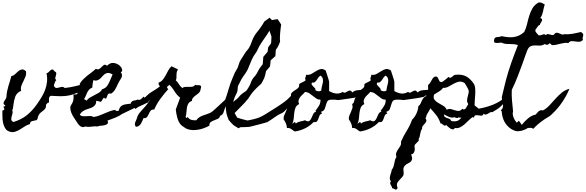

<svg xmlns="http://www.w3.org/2000/svg" viewBox="-30 -1036 4841 1587"><path d="M730.5 -375Q726.6 -354.5 714.4 -336.9Q702.1 -319.3 685.1 -305.7Q668 -292 648.4 -282.7Q628.9 -273.4 609.4 -269.5Q580.1 -256.8 555.2 -250.5Q530.3 -244.1 504.9 -242.2Q479.5 -240.2 452.1 -241.2Q424.8 -242.2 390.6 -244.1Q381.8 -241.2 378.4 -234.4Q375 -227.5 374.5 -219.7Q374 -211.9 375 -203.6Q376 -195.3 375 -188.5Q366.2 -189.5 360.8 -182.6Q355.5 -175.8 350.6 -170.9Q351.6 -150.4 344.7 -140.1Q337.9 -129.9 328.6 -122.6Q319.3 -115.2 308.1 -106.9Q296.9 -98.6 289.1 -83Q285.2 -77.1 284.2 -71.8Q283.2 -66.4 281.2 -58.6Q278.3 -44.9 268.1 -42Q257.8 -39.1 247.1 -37.6Q236.3 -36.1 227.5 -31.7Q218.8 -27.3 217.8 -10.7Q196.3 -4.9 175.8 8.3Q155.3 21.5 134.8 34.2Q114.3 46.9 93.3 53.2Q72.3 59.6 48.8 51.8Q43.9 49.8 35.6 45.9Q27.3 42 23.4 38.1Q21.5 36.1 18.1 30.8Q14.6 25.4 12.7 23.4Q2.9 7.8 -2 -10.7Q-6.8 -29.3 -8.8 -48.3Q-10.7 -67.4 -10.3 -86.9Q-9.8 -106.4 -9.8 -124Q-4.9 -122.1 -0.5 -125.5Q3.9 -128.9 6.8 -131.8L-2 -156.2Q3.9 -154.3 7.8 -157.2Q11.7 -160.2 14.6 -164.1Q0 -171.9 -0.5 -180.2Q-1 -188.5 3.9 -197.8Q8.8 -207 16.1 -216.8Q23.4 -226.6 23.4 -237.3Q24.4 -260.7 28.8 -281.7Q33.2 -302.7 39.1 -323.2Q44.9 -343.8 51.8 -364.3Q58.6 -384.8 63.5 -407.2Q80.1 -409.2 93.8 -422.4Q107.4 -435.5 121.1 -447.3Q134.8 -459 149.9 -461.9Q165 -464.8 184.6 -447.3Q188.5 -423.8 181.2 -404.3Q173.8 -384.8 164.1 -366.2Q154.3 -347.7 147 -328.1Q139.6 -308.6 144.5 -285.2Q107.4 -268.6 96.2 -237.3Q85 -206.1 81.1 -169.9Q80.1 -159.2 78.1 -147Q76.2 -134.8 71.3 -124Q77.1 -110.4 73.2 -97.2Q69.3 -84 65.9 -71.3Q62.5 -58.6 63.5 -47.9Q64.5 -37.1 79.1 -27.3Q143.6 -45.9 189.5 -82Q235.4 -118.2 273.4 -171.9Q294.9 -202.1 313 -231.9Q331.1 -261.7 342.8 -293Q354.5 -324.2 358.4 -358.4Q362.3 -392.6 354.5 -430.7Q364.3 -431.6 372.1 -440.4Q379.9 -449.2 387.7 -455.6Q395.5 -461.9 403.3 -461.9Q411.1 -461.9 419.9 -447.3Q434.6 -440.4 435.1 -431.2Q435.5 -421.9 432.1 -412.1Q428.7 -402.3 426.8 -392.6Q424.8 -382.8 435.5 -374Q432.6 -372.1 428.7 -365.7Q424.8 -359.4 421.9 -351.1Q418.9 -342.8 417 -335.4Q415 -328.1 416 -325.2Q424.8 -309.6 435.5 -309.1Q446.3 -308.6 458 -312.5Q469.7 -316.4 481.9 -317.9Q494.1 -319.3 504.9 -308.6Q529.3 -311.5 548.8 -314.9Q568.4 -318.4 586.4 -322.3Q604.5 -326.2 623.5 -331.5Q642.6 -336.9 667 -342.8Q679.7 -358.4 695.8 -364.3Q711.9 -370.1 730.5 -375Z M1304.7 -298.8Q1295.9 -290 1291.5 -285.2Q1287.1 -280.3 1283.7 -275.9Q1280.3 -271.5 1275.9 -266.6Q1271.5 -261.7 1262.7 -252Q1254.9 -244.1 1248 -235.4Q1241.2 -226.6 1232.4 -219.7Q1220.7 -222.7 1214.4 -216.8Q1208 -210.9 1202.6 -203.6Q1197.3 -196.3 1192.9 -189.9Q1188.5 -183.6 1181.6 -184.6Q1158.2 -171.9 1134.8 -162.6Q1111.3 -153.3 1089.8 -135.7L1082 -143.6L980.5 -94.7Q975.6 -92.8 970.7 -88.9Q965.8 -85 960.9 -82Q939.5 -70.3 916.5 -61Q893.6 -51.8 871.1 -43.9L858.4 -40Q866.2 -20.5 858.4 -12.7Q850.6 -4.9 835.9 -1.5Q821.3 2 803.7 2.9Q786.1 3.9 776.4 9.8Q764.6 7.8 752.4 8.3Q740.2 8.8 727.5 10.7Q713.9 12.7 702.1 12.7Q690.4 12.7 676.8 9.8H674.8Q658.2 17.6 646 13.2Q633.8 8.8 624 -1.5Q614.3 -11.7 606 -25.9Q597.7 -40 588.9 -51.8Q583 -59.6 574.2 -74.2Q565.4 -88.9 559.1 -105.5Q552.7 -122.1 551.3 -139.2Q549.8 -156.2 558.6 -168.9Q567.4 -181.6 572.8 -196.3Q578.1 -210.9 578.1 -230.5Q578.1 -237.3 577.6 -243.2Q577.1 -249 577.1 -255.9Q582 -255.9 587.9 -255.4Q593.8 -254.9 599.1 -255.4Q604.5 -255.9 607.9 -259.3Q611.3 -262.7 611.3 -271.5Q611.3 -276.4 607.9 -279.3Q604.5 -282.2 603.5 -285.2Q609.4 -293.9 614.7 -299.3Q620.1 -304.7 624 -310.1Q627.9 -315.4 629.9 -322.8Q631.8 -330.1 628.9 -342.8Q640.6 -363.3 656.7 -379.4Q672.9 -395.5 690.4 -409.7Q708 -423.8 726.6 -437.5Q745.1 -451.2 761.7 -466.8Q780.3 -459 791.5 -466.8Q802.7 -474.6 811.5 -483.9Q820.3 -493.2 829.1 -499Q837.9 -504.9 852.5 -494.1L854.5 -492.2Q880.9 -518.6 907.7 -515.6Q934.6 -512.7 953.6 -498Q972.7 -483.4 978.5 -464.4Q984.4 -445.3 967.8 -438.5Q978.5 -427.7 978.5 -413.1Q978.5 -398.4 970.7 -387.7Q961.9 -376 955.6 -363.8Q949.2 -351.6 942.4 -337.9Q932.6 -315.4 920.9 -295.4Q909.2 -275.4 887.7 -261.7Q870.1 -266.6 863.8 -257.8Q857.4 -249 854.5 -238.8Q851.6 -228.5 847.7 -222.7Q843.8 -216.8 831.1 -226.6L829.1 -228.5L827.1 -226.6Q819.3 -218.8 814.9 -209Q810.5 -199.2 802.7 -194.3Q793.9 -197.3 784.2 -199.2Q774.4 -201.2 765.6 -203.1Q765.6 -182.6 757.8 -170.9Q750 -159.2 737.8 -151.9Q725.6 -144.5 710 -140.1Q694.3 -135.7 679.2 -129.4Q664.1 -123 650.9 -113.8Q637.7 -104.5 629.9 -87.9Q639.6 -77.1 654.3 -75.7Q668.9 -74.2 684.6 -75.7Q700.2 -77.1 715.3 -77.1Q730.5 -77.1 742.2 -69.3L743.2 -68.4L744.1 -69.3Q767.6 -72.3 789.6 -80.6Q811.5 -88.9 832.5 -98.1Q853.5 -107.4 875.5 -115.7Q897.5 -124 920.9 -127.9Q925.8 -120.1 934.1 -119.1Q942.4 -118.2 950.2 -120.1L951.2 -122.1Q953.1 -128.9 955.1 -134.3Q957 -139.6 960.9 -146.5Q967.8 -157.2 977.5 -163.1Q987.3 -168.9 998.5 -171.9Q1009.8 -174.8 1022.5 -175.8Q1035.2 -176.8 1047.9 -178.7H1049.8L1050.8 -181.6Q1054.7 -193.4 1061 -197.8Q1067.4 -202.1 1074.7 -204.1Q1082 -206.1 1090.3 -207Q1098.6 -208 1106.4 -212.9Q1124 -207 1135.7 -216.8Q1147.5 -226.6 1158.2 -237.3L1166 -227.5L1168.9 -231.4Q1183.6 -245.1 1190.9 -252Q1198.2 -258.8 1205.1 -264.2Q1211.9 -269.5 1221.2 -274.9Q1230.5 -280.3 1247.1 -291Q1260.7 -299.8 1273.9 -308.6Q1287.1 -317.4 1299.8 -328.1Q1304.7 -326.2 1304.7 -320.8Q1304.7 -315.4 1304.7 -310.5Q1303.7 -308.6 1303.2 -304.7Q1302.7 -300.8 1304.7 -298.8ZM900.4 -420.9Q899.4 -421.9 898.9 -421.9Q898.4 -421.9 897.5 -422.9Q877 -433.6 863.3 -433.1Q849.6 -432.6 838.4 -425.3Q827.1 -418 817.9 -406.7Q808.6 -395.5 798.3 -386.2Q788.1 -377 774.4 -372.1Q760.7 -367.2 741.2 -373Q738.3 -357.4 735.8 -342.3Q733.4 -327.1 732.4 -311.5Q715.8 -305.7 706.5 -294.9Q697.3 -284.2 690.9 -271.5Q684.6 -258.8 679.2 -244.6Q673.8 -230.5 665 -217.8L668.9 -212.9Q672.9 -214.8 677.7 -210Q682.6 -205.1 684.6 -203.1Q695.3 -218.8 713.4 -229.5Q731.4 -240.2 750.5 -249.5Q769.5 -258.8 787.1 -269.5Q804.7 -280.3 813.5 -297.9Q844.7 -306.6 860.4 -333Q876 -359.4 886.7 -387.7Q888.7 -393.6 894 -404.8Q899.4 -416 900.4 -420.9Z M1869.1 -193.4Q1846.7 -182.6 1838.9 -167Q1831.1 -151.4 1826.7 -134.8Q1822.3 -118.2 1815.9 -103Q1809.6 -87.9 1789.1 -78.1Q1784.2 -60.5 1770 -53.7Q1755.9 -46.9 1740.2 -41.5Q1724.6 -36.1 1712.4 -27.3Q1700.2 -18.6 1700.2 2.9Q1680.7 13.7 1657.7 22.5Q1634.8 31.2 1609.9 35.6Q1585 40 1560.5 39.1Q1536.1 38.1 1514.6 29.3Q1500 22.5 1486.3 11.7Q1481.4 7.8 1477.1 5.4Q1472.7 2.9 1467.8 -2Q1456.1 -13.7 1448.2 -29.3Q1440.4 -44.9 1435.5 -62.5Q1430.7 -80.1 1427.7 -97.7Q1424.8 -115.2 1422.9 -130.9L1459 -228.5Q1430.7 -251 1413.1 -280.8Q1395.5 -310.5 1370.1 -335.9Q1365.2 -329.1 1357.4 -324.2Q1349.6 -319.3 1351.6 -308.6L1361.3 -299.8Q1329.1 -264.6 1296.4 -220.2Q1263.7 -175.8 1245.1 -130.9Q1223.6 -131.8 1214.8 -120.6Q1206.1 -109.4 1200.2 -95.2Q1194.3 -81.1 1185.5 -69.3Q1176.8 -57.6 1156.2 -59.6Q1151.4 -48.8 1146.5 -36.6Q1141.6 -24.4 1134.8 -13.7Q1127.9 -2.9 1118.2 4.4Q1108.4 11.7 1093.8 11.7Q1085.9 3.9 1085 -4.9Q1084 -13.7 1086.9 -22.9Q1089.8 -32.2 1094.7 -41.5Q1099.6 -50.8 1101.6 -59.6Q1109.4 -87.9 1129.9 -110.8Q1150.4 -133.8 1170.9 -156.7Q1191.4 -179.7 1206.1 -205.1Q1220.7 -230.5 1217.8 -264.6Q1230.5 -265.6 1243.7 -270Q1256.8 -274.4 1268.1 -281.7Q1279.3 -289.1 1285.6 -300.3Q1292 -311.5 1290 -327.1Q1282.2 -331.1 1281.2 -338.4Q1280.3 -345.7 1281.2 -353.5Q1302.7 -360.4 1315.9 -377.4Q1329.1 -394.5 1339.8 -414.1Q1350.6 -433.6 1360.8 -453.6Q1371.1 -473.6 1387.7 -488.3Q1401.4 -480.5 1415 -475.1Q1428.7 -469.7 1441.4 -460.9Q1432.6 -449.2 1430.7 -438.5Q1428.7 -427.7 1428.7 -416.5Q1428.7 -405.3 1428.7 -394.5Q1428.7 -383.8 1422.9 -372.1Q1438.5 -358.4 1449.2 -339.8Q1460 -321.3 1476.6 -308.6Q1488.3 -317.4 1502.9 -317.9Q1517.6 -318.4 1532.7 -317.9Q1547.9 -317.4 1561.5 -319.8Q1575.2 -322.3 1584 -335.9Q1587.9 -332 1595.7 -332Q1603.5 -332 1611.3 -332Q1619.1 -332 1625 -329.6Q1630.9 -327.1 1631.8 -320.3Q1632.8 -312.5 1631.3 -309.6Q1629.9 -306.6 1627.9 -299.8Q1626 -292 1627 -292Q1627.9 -292 1625 -285.2Q1620.1 -272.5 1608.9 -263.7Q1597.7 -254.9 1586.4 -246.6Q1575.2 -238.3 1565.9 -228Q1556.6 -217.8 1556.6 -202.1Q1535.2 -194.3 1526.4 -179.2Q1517.6 -164.1 1514.6 -145Q1511.7 -126 1510.7 -106Q1509.8 -85.9 1503.9 -69.3L1512.7 -59.6L1520.5 -69.3Q1534.2 -49.8 1553.2 -44.9Q1572.3 -40 1592.8 -42Q1602.5 -56.6 1615.7 -65.4Q1628.9 -74.2 1644 -80.1Q1659.2 -85.9 1675.3 -90.8Q1691.4 -95.7 1706.1 -102.5Q1717.8 -108.4 1726.1 -115.2Q1734.4 -122.1 1744.1 -130.9Q1773.4 -158.2 1802.2 -184.6Q1831.1 -210.9 1860.4 -238.3Q1866.2 -238.3 1868.2 -232.4Q1870.1 -226.6 1870.1 -219.2Q1870.1 -211.9 1869.6 -204.6Q1869.1 -197.3 1869.1 -193.4Z M2462.9 -320.3Q2463.9 -305.7 2457.5 -292Q2451.2 -278.3 2446.3 -267.6L2415 -234.4L2396.5 -178.7Q2385.7 -170.9 2373.5 -163.6Q2361.3 -156.2 2351.6 -148.4Q2340.8 -139.6 2332.5 -128.9Q2324.2 -118.2 2314.5 -110.4Q2304.7 -102.5 2291.5 -97.2Q2278.3 -91.8 2267.6 -85Q2248 -73.2 2231 -60.5Q2213.9 -47.9 2195.3 -36.1Q2190.4 -34.2 2188 -31.7Q2185.5 -29.3 2180.7 -27.3Q2177.7 -25.4 2155.3 -19.5Q2132.8 -13.7 2106 -6.3Q2079.1 1 2055.7 6.8Q2032.2 12.7 2029.3 12.7Q2011.7 14.6 1993.2 14.6Q1974.6 14.6 1956.1 15.6L1941.4 24.4Q1930.7 16.6 1918 9.8Q1905.3 2.9 1896.5 -4.9Q1886.7 -13.7 1877 -24.9Q1867.2 -36.1 1859.4 -45.9Q1854.5 -59.6 1849.6 -72.8Q1844.7 -85.9 1841.8 -98.6L1836.9 -135.7Q1835 -154.3 1833.5 -171.9Q1832 -189.5 1830.1 -208Q1846.7 -253.9 1859.9 -300.3Q1873 -346.7 1892.6 -391.6Q1897.5 -402.3 1901.9 -413.6Q1906.2 -424.8 1911.1 -435.5Q1917 -447.3 1923.8 -457.5Q1930.7 -467.8 1935.5 -478.5Q1940.4 -490.2 1943.4 -502.4Q1946.3 -514.6 1951.2 -525.4Q1954.1 -531.2 1960.9 -542.5Q1967.8 -553.7 1975.6 -565.9Q1983.4 -578.1 1990.7 -589.8Q1998 -601.6 2002.9 -608.4Q2010.7 -618.2 2018.6 -627Q2026.4 -635.7 2031.2 -646.5Q2041 -663.1 2049.8 -688.5Q2058.6 -713.9 2069.3 -733.4Q2081.1 -754.9 2097.2 -773.9Q2113.3 -793 2127 -813.5Q2141.6 -834 2155.3 -858.4L2198.2 -889.6L2217.8 -870.1L2264.6 -877.9L2293.9 -834Q2292 -819.3 2289.6 -800.8Q2287.1 -782.2 2285.6 -763.2Q2284.2 -744.1 2283.7 -726.1Q2283.2 -708 2285.2 -694.3Q2280.3 -676.8 2271 -657.7Q2261.7 -638.7 2250 -625L2246.1 -572.3L2207 -537.1L2202.1 -487.3L2168.9 -448.2Q2166 -434.6 2163.1 -420.4Q2160.2 -406.2 2155.3 -393.6Q2150.4 -381.8 2143.6 -369.6Q2136.7 -357.4 2129.9 -344.7Q2110.4 -328.1 2089.8 -307.6Q2069.3 -287.1 2052.7 -266.6Q2043.9 -255.9 2036.6 -243.7Q2029.3 -231.4 2021.5 -220.7Q1996.1 -188.5 1966.8 -160.2Q1937.5 -131.8 1909.2 -101.6L1930.7 -63.5Q1951.2 -56.6 1972.7 -50.8Q1994.1 -44.9 2015.6 -40Q2025.4 -42 2038.1 -44.4Q2050.8 -46.9 2064.5 -50.3Q2078.1 -53.7 2091.3 -57.6Q2104.5 -61.5 2113.3 -65.4Q2132.8 -73.2 2158.2 -88.4Q2183.6 -103.5 2201.2 -115.2Q2232.4 -134.8 2264.6 -155.3Q2296.9 -175.8 2326.2 -198.2Q2345.7 -212.9 2367.2 -235.4Q2388.7 -257.8 2407.7 -277.8Q2426.8 -297.9 2441.9 -310.5Q2457 -323.2 2462.9 -320.3ZM2197.3 -782.2Q2176.8 -748 2153.8 -716.3Q2130.9 -684.6 2111.3 -650.4Q2104.5 -638.7 2099.6 -626.5Q2094.7 -614.3 2086.9 -602.5Q2080.1 -591.8 2072.3 -581.1Q2064.5 -570.3 2058.6 -557.6Q2046.9 -535.2 2037.6 -510.3Q2028.3 -485.4 2017.6 -461.9Q2005.9 -438.5 1990.2 -418Q1974.6 -397.5 1961.9 -374L1946.3 -342.8Q1944.3 -337.9 1942.4 -335.4Q1940.4 -333 1938.5 -328.1Q1934.6 -317.4 1934.6 -304.7Q1934.6 -292 1931.6 -281.2Q1928.7 -269.5 1922.9 -258.8Q1917 -248 1912.1 -237.3Q1907.2 -226.6 1904.3 -215.3Q1901.4 -204.1 1897.5 -193.4Q1905.3 -201.2 1914.6 -207.5Q1923.8 -213.9 1932.6 -221.7Q1941.4 -230.5 1949.2 -240.2Q1957 -250 1966.8 -257.8Q1975.6 -265.6 1985.8 -272Q1996.1 -278.3 2005.9 -285.2Q2021.5 -306.6 2033.2 -329.1Q2039.1 -339.8 2043.5 -353.5Q2047.9 -367.2 2054.7 -377.9Q2060.5 -388.7 2069.8 -398.4Q2079.1 -408.2 2085.9 -418.9Q2093.8 -429.7 2099.1 -441.4Q2104.5 -453.1 2111.3 -463.9Q2125 -485.4 2141.6 -504.9L2146.5 -566.4L2181.6 -607.4L2186.5 -644.5L2210.9 -678.7L2213.9 -733.4Z M3001 -306.6Q3004.9 -292 2998 -281.7Q2991.2 -271.5 2980 -263.7Q2968.8 -255.9 2955.6 -249.5Q2942.4 -243.2 2933.6 -235.4Q2889.6 -225.6 2854 -221.2Q2818.4 -216.8 2775.4 -210Q2762.7 -208 2751.5 -210.4Q2740.2 -212.9 2728.5 -211.9Q2721.7 -211.9 2715.8 -212.4Q2710 -212.9 2704.1 -211.9Q2681.6 -210 2674.8 -196.8Q2668 -183.6 2663.6 -166.5Q2659.2 -149.4 2652.8 -134.3Q2646.5 -119.1 2626 -113.3Q2624 -108.4 2627.4 -104.5Q2630.9 -100.6 2632.8 -97.7Q2616.2 -92.8 2610.8 -80.1Q2605.5 -67.4 2601.6 -54.7Q2597.7 -42 2590.3 -33.2Q2583 -24.4 2562.5 -27.3Q2532.2 4.9 2491.2 24.9Q2450.2 44.9 2406.2 50.8Q2398.4 46.9 2391.1 41Q2383.8 35.2 2376.5 30.3Q2369.1 25.4 2360.8 22.9Q2352.5 20.5 2341.8 22.5Q2340.8 2 2333.5 -15.6Q2326.2 -33.2 2314.5 -48.8Q2312.5 -66.4 2318.8 -81.5Q2325.2 -96.7 2332 -111.3Q2338.9 -126 2343.3 -141.1Q2347.7 -156.2 2341.8 -175.8Q2351.6 -181.6 2355 -189.5Q2358.4 -197.3 2359.9 -205.6Q2361.3 -213.9 2364.3 -221.2Q2367.2 -228.5 2377.9 -233.4Q2370.1 -256.8 2380.4 -268.1Q2390.6 -279.3 2405.3 -288.1Q2419.9 -296.9 2432.6 -307.6Q2445.3 -318.4 2442.4 -339.8Q2448.2 -345.7 2456.1 -349.6Q2463.9 -353.5 2471.2 -356.9Q2478.5 -360.4 2485.4 -364.3Q2492.2 -368.2 2498 -375Q2491.2 -379.9 2491.7 -384.8Q2492.2 -389.6 2494.1 -395Q2496.1 -400.4 2498.5 -406.2Q2501 -412.1 2498 -418Q2524.4 -414.1 2544.4 -425.3Q2564.5 -436.5 2582.5 -448.2Q2600.6 -460 2619.1 -464.8Q2637.7 -469.7 2662.1 -453.1Q2664.1 -446.3 2668.5 -433.1Q2672.9 -419.9 2677.2 -406.2Q2681.6 -392.6 2685.5 -379.9Q2689.5 -367.2 2690.4 -361.3Q2690.4 -356.4 2690.4 -345.7Q2690.4 -335 2690.4 -322.8Q2690.4 -310.5 2690.4 -299.8Q2690.4 -289.1 2690.4 -283.2Q2718.8 -266.6 2747.1 -263.2Q2775.4 -259.8 2803.7 -276.4Q2814.5 -266.6 2824.2 -271Q2834 -275.4 2843.3 -281.2Q2852.5 -287.1 2862.3 -287.6Q2872.1 -288.1 2881.8 -271.5Q2895.5 -284.2 2910.2 -287.6Q2924.8 -291 2940.4 -291.5Q2956.1 -292 2971.2 -293.9Q2986.3 -295.9 3001 -306.6ZM2626 -290Q2626 -304.7 2630.9 -321.3Q2635.7 -337.9 2638.7 -354Q2641.6 -370.1 2638.2 -384.8Q2634.8 -399.4 2619.1 -411.1Q2608.4 -405.3 2601.6 -395Q2594.7 -384.8 2587.9 -374.5Q2581.1 -364.3 2571.8 -357.4Q2562.5 -350.6 2547.9 -353.5Q2543 -341.8 2547.9 -334.5Q2552.7 -327.1 2559.6 -320.8Q2566.4 -314.5 2572.8 -307.6Q2579.1 -300.8 2577.1 -290Q2581.1 -287.1 2587.9 -284.7Q2594.7 -282.2 2602.1 -281.7Q2609.4 -281.2 2616.2 -283.2Q2623 -285.2 2626 -290ZM2619.1 -211.9Q2599.6 -211.9 2585.4 -221.2Q2571.3 -230.5 2557.1 -242.2Q2543 -253.9 2527.8 -264.2Q2512.7 -274.4 2491.2 -276.4Q2482.4 -264.6 2470.7 -254.4Q2459 -244.1 2450.2 -232.4Q2441.4 -220.7 2438 -207Q2434.6 -193.4 2442.4 -175.8Q2419.9 -165 2412.1 -145Q2404.3 -125 2401.9 -101.6Q2399.4 -78.1 2397.5 -54.7Q2395.5 -31.2 2384.8 -12.7L2406.2 -27.3Q2410.2 -25.4 2412.6 -21.5Q2415 -17.6 2413.1 -12.7Q2420.9 -20.5 2430.7 -24.9Q2440.4 -29.3 2450.7 -31.7Q2460.9 -34.2 2471.2 -36.1Q2481.4 -38.1 2491.2 -42Q2515.6 -28.3 2526.4 -36.1Q2537.1 -43.9 2543.9 -59.6Q2550.8 -75.2 2558.6 -92.3Q2566.4 -109.4 2584 -113.3L2577.1 -120.1Q2593.8 -140.6 2606.9 -162.6Q2620.1 -184.6 2619.1 -211.9Z M3540 -306.6Q3543.9 -292 3537.1 -281.7Q3530.3 -271.5 3519 -263.7Q3507.8 -255.9 3494.6 -249.5Q3481.4 -243.2 3472.7 -235.4Q3428.7 -225.6 3393.1 -221.2Q3357.4 -216.8 3314.5 -210Q3301.8 -208 3290.5 -210.4Q3279.3 -212.9 3267.6 -211.9Q3260.7 -211.9 3254.9 -212.4Q3249 -212.9 3243.2 -211.9Q3220.7 -210 3213.9 -196.8Q3207 -183.6 3202.6 -166.5Q3198.2 -149.4 3191.9 -134.3Q3185.5 -119.1 3165 -113.3Q3163.1 -108.4 3166.5 -104.5Q3169.9 -100.6 3171.9 -97.7Q3155.3 -92.8 3149.9 -80.1Q3144.5 -67.4 3140.6 -54.7Q3136.7 -42 3129.4 -33.2Q3122.1 -24.4 3101.6 -27.3Q3071.3 4.9 3030.3 24.9Q2989.3 44.9 2945.3 50.8Q2937.5 46.9 2930.2 41Q2922.9 35.2 2915.5 30.3Q2908.2 25.4 2899.9 22.9Q2891.6 20.5 2880.9 22.5Q2879.9 2 2872.6 -15.6Q2865.2 -33.2 2853.5 -48.8Q2851.6 -66.4 2857.9 -81.5Q2864.3 -96.7 2871.1 -111.3Q2877.9 -126 2882.3 -141.1Q2886.7 -156.2 2880.9 -175.8Q2890.6 -181.6 2894 -189.5Q2897.5 -197.3 2898.9 -205.6Q2900.4 -213.9 2903.3 -221.2Q2906.2 -228.5 2917 -233.4Q2909.2 -256.8 2919.4 -268.1Q2929.7 -279.3 2944.3 -288.1Q2959 -296.9 2971.7 -307.6Q2984.4 -318.4 2981.4 -339.8Q2987.3 -345.7 2995.1 -349.6Q3002.9 -353.5 3010.3 -356.9Q3017.6 -360.4 3024.4 -364.3Q3031.2 -368.2 3037.1 -375Q3030.3 -379.9 3030.8 -384.8Q3031.2 -389.6 3033.2 -395Q3035.2 -400.4 3037.6 -406.2Q3040 -412.1 3037.1 -418Q3063.5 -414.1 3083.5 -425.3Q3103.5 -436.5 3121.6 -448.2Q3139.6 -460 3158.2 -464.8Q3176.8 -469.7 3201.2 -453.1Q3203.1 -446.3 3207.5 -433.1Q3211.9 -419.9 3216.3 -406.2Q3220.7 -392.6 3224.6 -379.9Q3228.5 -367.2 3229.5 -361.3Q3229.5 -356.4 3229.5 -345.7Q3229.5 -335 3229.5 -322.8Q3229.5 -310.5 3229.5 -299.8Q3229.5 -289.1 3229.5 -283.2Q3257.8 -266.6 3286.1 -263.2Q3314.5 -259.8 3342.8 -276.4Q3353.5 -266.6 3363.3 -271Q3373 -275.4 3382.3 -281.2Q3391.6 -287.1 3401.4 -287.6Q3411.1 -288.1 3420.9 -271.5Q3434.6 -284.2 3449.2 -287.6Q3463.9 -291 3479.5 -291.5Q3495.1 -292 3510.3 -293.9Q3525.4 -295.9 3540 -306.6ZM3165 -290Q3165 -304.7 3169.9 -321.3Q3174.8 -337.9 3177.7 -354Q3180.7 -370.1 3177.2 -384.8Q3173.8 -399.4 3158.2 -411.1Q3147.5 -405.3 3140.6 -395Q3133.8 -384.8 3127 -374.5Q3120.1 -364.3 3110.8 -357.4Q3101.6 -350.6 3086.9 -353.5Q3082 -341.8 3086.9 -334.5Q3091.8 -327.1 3098.6 -320.8Q3105.5 -314.5 3111.8 -307.6Q3118.2 -300.8 3116.2 -290Q3120.1 -287.1 3127 -284.7Q3133.8 -282.2 3141.1 -281.7Q3148.4 -281.2 3155.3 -283.2Q3162.1 -285.2 3165 -290ZM3158.2 -211.9Q3138.7 -211.9 3124.5 -221.2Q3110.4 -230.5 3096.2 -242.2Q3082 -253.9 3066.9 -264.2Q3051.8 -274.4 3030.3 -276.4Q3021.5 -264.6 3009.8 -254.4Q2998 -244.1 2989.3 -232.4Q2980.5 -220.7 2977.1 -207Q2973.6 -193.4 2981.4 -175.8Q2959 -165 2951.2 -145Q2943.4 -125 2940.9 -101.6Q2938.5 -78.1 2936.5 -54.7Q2934.6 -31.2 2923.8 -12.7L2945.3 -27.3Q2949.2 -25.4 2951.7 -21.5Q2954.1 -17.6 2952.1 -12.7Q2960 -20.5 2969.7 -24.9Q2979.5 -29.3 2989.7 -31.7Q3000 -34.2 3010.3 -36.1Q3020.5 -38.1 3030.3 -42Q3054.7 -28.3 3065.4 -36.1Q3076.2 -43.9 3083 -59.6Q3089.8 -75.2 3097.7 -92.3Q3105.5 -109.4 3123 -113.3L3116.2 -120.1Q3132.8 -140.6 3146 -162.6Q3159.2 -184.6 3158.2 -211.9Z M4154.3 -239.3Q4152.3 -214.8 4141.1 -195.3Q4129.9 -175.8 4113.3 -160.2Q4096.7 -144.5 4077.1 -131.8Q4057.6 -119.1 4039.1 -108.4Q4030.3 -112.3 4022 -107.4Q4013.7 -102.5 4004.9 -97.2Q3996.1 -91.8 3986.8 -89.4Q3977.5 -86.9 3967.8 -95.7Q3960 -79.1 3948.7 -79.6Q3937.5 -80.1 3925.3 -82.5Q3913.1 -85 3902.3 -83.5Q3891.6 -82 3885.7 -61.5L3878.9 -69.3Q3861.3 -58.6 3844.7 -41.5Q3828.1 -24.4 3810.1 -8.8Q3792 6.8 3772 16.6Q3752 26.4 3729.5 21.5Q3723.6 33.2 3713.4 33.2Q3703.1 33.2 3692.4 26.4Q3681.6 19.5 3671.9 10.7Q3662.1 2 3657.2 -3.9Q3652.3 3.9 3647 2.9Q3641.6 2 3635.7 -2.4Q3629.9 -6.8 3624 -11.7Q3618.2 -16.6 3611.3 -15.6Q3597.7 -56.6 3575.7 -84.5Q3553.7 -112.3 3526.4 -141.6Q3523.4 -130.9 3518.1 -122.1Q3512.7 -113.3 3507.3 -105Q3502 -96.7 3497.6 -87.9Q3493.2 -79.1 3492.2 -67.4L3486.3 -59.6Q3497.1 -43.9 3493.7 -33.7Q3490.2 -23.4 3481.4 -14.6Q3472.7 -5.9 3464.8 4.4Q3457 14.6 3459 30.3Q3452.1 36.1 3449.2 46.4Q3446.3 56.6 3443.8 68.4Q3441.4 80.1 3439 91.8Q3436.5 103.5 3430.7 112.3Q3433.6 124 3428.2 130.4Q3422.9 136.7 3415.5 143.1Q3408.2 149.4 3401.4 157.7Q3394.5 166 3396.5 179.7Q3397.5 189.5 3397.9 189Q3398.4 188.5 3398.4 198.2Q3398.4 211.9 3391.1 225.1Q3383.8 238.3 3368.2 240.2Q3377.9 264.6 3376 277.8Q3374 291 3365.7 299.3Q3357.4 307.6 3345.7 313Q3334 318.4 3323.7 326.2Q3313.5 334 3307.6 347.2Q3301.8 360.4 3305.7 382.8Q3309.6 408.2 3298.8 421.9Q3288.1 435.5 3275.4 447.8Q3262.7 460 3254.4 474.6Q3246.1 489.3 3255.9 516.6Q3252.9 528.3 3247.6 530.3Q3242.2 532.2 3236.3 529.8Q3230.5 527.3 3223.6 523.4Q3216.8 519.5 3210.9 519.5Q3210.9 511.7 3207 504.9Q3203.1 498 3199.2 491.2Q3195.3 484.4 3194.8 477.5Q3194.3 470.7 3201.2 461.9Q3192.4 453.1 3191.9 441.4Q3191.4 429.7 3194.8 416.5Q3198.2 403.3 3202.6 390.6Q3207 377.9 3208 367.2Q3217.8 355.5 3222.2 342.3Q3226.6 329.1 3229 314.9Q3231.4 300.8 3234.9 287.1Q3238.3 273.4 3247.1 261.7Q3240.2 240.2 3246.1 225.1Q3252 210 3261.2 197.3Q3270.5 184.6 3278.8 170.4Q3287.1 156.2 3284.2 135.7Q3303.7 89.8 3331.1 46.4Q3358.4 2.9 3376 -45.9Q3398.4 -68.4 3412.1 -97.7Q3425.8 -127 3427.7 -158.2Q3440.4 -167 3445.8 -179.2Q3451.2 -191.4 3456.5 -203.1Q3461.9 -214.8 3469.7 -225.6Q3477.5 -236.3 3494.1 -243.2Q3490.2 -256.8 3491.2 -265.1Q3492.2 -273.4 3498 -287.1Q3506.8 -290 3508.3 -296.4Q3509.8 -302.7 3508.8 -310.1Q3507.8 -317.4 3507.8 -325.2Q3507.8 -333 3513.7 -338.9Q3517.6 -342.8 3518.1 -343.3Q3518.6 -343.8 3518.6 -343.8Q3518.6 -343.8 3519.5 -344.2Q3520.5 -344.7 3523.4 -348.6Q3529.3 -356.4 3534.2 -366.7Q3539.1 -377 3544.9 -385.7Q3550.8 -394.5 3559.1 -399.9Q3567.4 -405.3 3581.1 -402.3Q3586.9 -397.5 3590.8 -389.6Q3594.7 -381.8 3598.1 -374Q3601.6 -366.2 3606.4 -361.3Q3611.3 -356.4 3620.1 -358.4Q3624 -358.4 3628.9 -361.3Q3641.6 -370.1 3653.8 -379.9Q3666 -389.6 3677.7 -400.4Q3685.5 -391.6 3691.9 -393.1Q3698.2 -394.5 3704.6 -399.9Q3710.9 -405.3 3718.3 -411.1Q3725.6 -417 3735.4 -418Q3777.3 -421.9 3808.1 -411.1Q3838.9 -400.4 3867.2 -368.2Q3872.1 -362.3 3878.4 -355Q3884.8 -347.7 3888.7 -339.8Q3896.5 -325.2 3897.9 -302.7Q3899.4 -280.3 3897.9 -255.4Q3896.5 -230.5 3894.5 -206.5Q3892.6 -182.6 3892.6 -165L3926.8 -137.7Q3990.2 -148.4 4047.9 -171.9Q4105.5 -195.3 4154.3 -239.3ZM3840.8 -175.8Q3829.1 -192.4 3830.6 -208Q3832 -223.6 3836.4 -239.3Q3840.8 -254.9 3843.8 -270Q3846.7 -285.2 3838.9 -300.8Q3832 -314.5 3825.2 -326.2Q3818.4 -337.9 3810.5 -349.6Q3785.2 -365.2 3763.7 -360.8Q3742.2 -356.4 3721.2 -344.7Q3700.2 -333 3678.7 -320.8Q3657.2 -308.6 3631.8 -309.6Q3624 -298.8 3615.2 -291.5Q3606.4 -284.2 3597.2 -278.3Q3587.9 -272.5 3577.6 -267.1Q3567.4 -261.7 3557.6 -253.9Q3549.8 -226.6 3561.5 -211.4Q3573.2 -196.3 3592.8 -185.1Q3612.3 -173.8 3632.8 -162.1Q3653.3 -150.4 3662.1 -128.9Q3680.7 -138.7 3697.3 -134.3Q3713.9 -129.9 3730 -124.5Q3746.1 -119.1 3761.2 -119.1Q3776.4 -119.1 3791 -136.7Q3800.8 -128.9 3808.6 -132.3Q3816.4 -135.7 3821.8 -143.1Q3827.1 -150.4 3831.5 -160.2Q3835.9 -169.9 3840.8 -175.8ZM3783.2 -63.5Q3778.3 -63.5 3772 -63Q3765.6 -62.5 3762.7 -69.3L3756.8 -61.5Q3748 -58.6 3740.2 -62Q3732.4 -65.4 3723.6 -67.4Q3713.9 -62.5 3702.6 -64Q3691.4 -65.4 3680.2 -70.3Q3668.9 -75.2 3658.2 -81.1Q3647.5 -86.9 3638.7 -90.8Q3640.6 -74.2 3647.9 -68.8Q3655.3 -63.5 3665 -60.5Q3674.8 -57.6 3684.6 -53.7Q3694.3 -49.8 3700.2 -36.1Q3724.6 -30.3 3745.6 -35.6Q3766.6 -41 3783.2 -63.5Z M4788.1 -706.1Q4774.4 -691.4 4757.8 -690.9Q4741.2 -690.4 4725.1 -693.4Q4709 -696.3 4693.8 -695.8Q4678.7 -695.3 4668 -679.7Q4652.3 -683.6 4635.7 -681.2Q4619.1 -678.7 4601.6 -674.3Q4584 -669.9 4566.4 -666Q4548.8 -662.1 4531.2 -663.1L4514.6 -679.7Q4507.8 -668.9 4495.6 -666.5Q4483.4 -664.1 4471.7 -671.9Q4451.2 -658.2 4430.7 -659.2Q4410.2 -660.2 4390.6 -660.6Q4371.1 -661.1 4354 -652.8Q4336.9 -644.5 4325.2 -612.3Q4316.4 -589.8 4308.6 -566.9Q4300.8 -543.9 4293 -521.5Q4271.5 -462.9 4249.5 -405.8Q4227.5 -348.6 4200.2 -293Q4198.2 -249 4202.1 -204.1Q4206.1 -159.2 4210.9 -115.2Q4207 -103.5 4208.5 -90.8Q4210 -78.1 4214.8 -65.4Q4219.7 -52.7 4226.6 -41.5Q4233.4 -30.3 4241.2 -21.5L4258.8 -38.1L4283.2 -3.9Q4293 -16.6 4306.2 -30.8Q4319.3 -44.9 4334 -57.1Q4348.6 -69.3 4364.7 -77.6Q4380.9 -85.9 4397.5 -88.9Q4404.3 -95.7 4410.2 -103.5Q4416 -111.3 4422.9 -116.7Q4429.7 -122.1 4438 -124.5Q4446.3 -127 4458 -123Q4489.3 -140.6 4513.7 -167.5Q4538.1 -194.3 4562.5 -221.2Q4586.9 -248 4613.8 -270.5Q4640.6 -293 4676.8 -301.8Q4653.3 -245.1 4617.2 -191.9Q4581.1 -138.7 4536.1 -96.7Q4524.4 -83 4506.8 -72.3Q4499 -67.4 4490.2 -62Q4481.4 -56.6 4473.6 -51.8Q4447.3 -34.2 4422.9 -14.2Q4398.4 5.9 4376 30.3Q4373 24.4 4368.2 22.5Q4363.3 20.5 4356.9 20.5Q4350.6 20.5 4344.2 21.5Q4337.9 22.5 4333 21.5Q4314.5 35.2 4284.7 43.5Q4254.9 51.8 4231.4 46.9Q4224.6 44.9 4212.9 39.6Q4201.2 34.2 4195.3 30.3Q4157.2 4.9 4138.2 -32.7Q4119.1 -70.3 4117.2 -115.2L4109.4 -123Q4122.1 -134.8 4125.5 -146.5Q4128.9 -158.2 4127.4 -170.4Q4126 -182.6 4122.6 -195.8Q4119.1 -209 4118.2 -222.7Q4117.2 -231.4 4118.7 -237.3Q4120.1 -243.2 4122.1 -251Q4129.9 -282.2 4136.7 -312Q4143.6 -341.8 4151.4 -372.1Q4170.9 -446.3 4196.8 -519Q4222.7 -591.8 4251 -663.1Q4235.4 -668.9 4219.7 -670.4Q4204.1 -671.9 4188 -671.9Q4171.9 -671.9 4155.8 -672.9Q4139.6 -673.8 4124 -679.7Q4117.2 -682.6 4117.2 -683.1Q4117.2 -683.6 4109.4 -683.6Q4104.5 -683.6 4095.7 -682.1Q4086.9 -680.7 4078.1 -680.7Q4069.3 -680.7 4062 -682.6Q4054.7 -684.6 4053.7 -691.4V-701.2Q4054.7 -716.8 4060.5 -722.2Q4066.4 -727.5 4075.2 -729Q4084 -730.5 4094.7 -731Q4105.5 -731.4 4115.2 -737.3Q4142.6 -731.4 4167 -729Q4191.4 -726.6 4214.4 -729.5Q4237.3 -732.4 4259.3 -742.2Q4281.2 -752 4302.7 -771.5Q4318.4 -801.8 4326.2 -836.4Q4334 -871.1 4344.2 -904.8Q4354.5 -938.5 4371.1 -967.3Q4387.7 -996.1 4421.9 -1015.6Q4437.5 -1017.6 4449.2 -1011.7Q4460.9 -1005.9 4472.7 -999Q4467.8 -985.4 4464.8 -970.7Q4461.9 -956.1 4458.5 -941.4Q4455.1 -926.8 4450.2 -913.1Q4445.3 -899.4 4435.5 -887.7Q4448.2 -882.8 4450.2 -876Q4452.1 -869.1 4448.2 -861.3Q4444.3 -853.5 4438.5 -844.7Q4432.6 -835.9 4431.6 -829.1Q4420.9 -828.1 4413.6 -815.4Q4406.2 -802.7 4398.4 -795.9Q4390.6 -779.3 4401.4 -767.6Q4412.1 -755.9 4420.9 -745.1Q4429.7 -742.2 4438.5 -744.6Q4447.3 -747.1 4454.6 -750Q4461.9 -752.9 4468.8 -752.9Q4475.6 -752.9 4481.4 -745.1Q4491.2 -755.9 4501 -754.4Q4510.7 -752.9 4520.5 -749.5Q4530.3 -746.1 4540 -746.6Q4549.8 -747.1 4558.6 -761.7Q4570.3 -767.6 4580.6 -764.6Q4590.8 -761.7 4599.6 -757.3Q4608.4 -752.9 4616.7 -750.5Q4625 -748 4633.8 -753.9Q4648.4 -752 4666.5 -752.9Q4684.6 -753.9 4702.6 -756.8Q4720.7 -759.8 4738.8 -764.2Q4756.8 -768.6 4771.5 -771.5Q4786.1 -762.7 4789.1 -755.9Q4792 -749 4790.5 -742.2Q4789.1 -735.4 4786.6 -727.1Q4784.2 -718.8 4788.1 -706.1Z"/></svg>

Font: Homemade Apple
Style: Regular
Weight: 400
Designer: Font Diner, Inc
Foundry: Font Diner, Inc
Version: Version 1.000